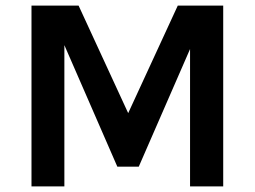

<svg xmlns="http://www.w3.org/2000/svg" viewBox="-20 -669 914 689"><path d="M93 0V-649H262L440 -263L618 -649H781V0H662V-493L478 -71H401L211 -507V0Z"/></svg>

Font: Karla Neue
Style: Bold
Weight: 700
Designer: Jonathan Pinhorn
Foundry: PYRS Fontlab Ltd. / Made with FontLab
Version: Version 1.000;PS 001.001;hotconv 1.0.56